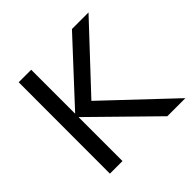

<svg xmlns="http://www.w3.org/2000/svg" viewBox="-144 -672 803 803"><g transform="rotate(-45 258.0 -270.0)"><path d="M69.5 0H144V-260L409 0H516L230 -270L483 -540H385L144 -280V-540H70Z"/></g></svg>

Font: Eudonet
Style: Regular
Weight: 400
Designer: Mikhail Sharanda
Foundry: Mikhail Sharanda
Version: Version 4.503;Glyphs 3.1.2 (3151)